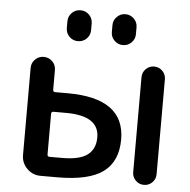

<svg xmlns="http://www.w3.org/2000/svg" viewBox="-53 -816 839 846"><g transform="rotate(5 367.0 -393.0)"><path d="M179.7 -404.3Q179.7 -394.5 189.5 -394.5H245.1Q497.1 -394.5 497.1 -211.9Q497.1 -115.2 434.1 -68.4Q371.1 -21.5 231.4 -21.5H157.2Q122.1 -21.5 97.2 -46.4Q72.3 -71.3 72.3 -106.4V-491.2Q72.3 -513.7 87.9 -529.3Q103.5 -544.9 126 -544.9Q148.4 -544.9 164.1 -529.3Q179.7 -513.7 179.7 -491.2ZM391.6 -211.9Q391.6 -307.6 245.1 -307.6H189.5Q179.7 -307.6 179.7 -297.9V-118.2Q179.7 -108.4 189.5 -108.4H245.1Q323.2 -108.4 357.4 -134.8Q391.6 -161.1 391.6 -211.9ZM562.5 -73.2V-493.2Q562.5 -514.6 577.6 -529.8Q592.8 -544.9 614.3 -544.9Q635.7 -544.9 650.9 -529.8Q666 -514.6 666 -493.2V-73.2Q666 -51.8 650.9 -36.6Q635.7 -21.5 614.3 -21.5Q592.8 -21.5 577.6 -36.6Q562.5 -51.8 562.5 -73.2ZM215.8 -680.7V-710Q215.8 -732.4 231.4 -748Q247.1 -763.7 269.5 -763.7Q292 -763.7 307.6 -748Q323.2 -732.4 323.2 -710V-680.7Q323.2 -658.2 307.6 -642.6Q292 -627 269.5 -627Q247.1 -627 231.4 -642.6Q215.8 -658.2 215.8 -680.7ZM415 -679.7V-710.9Q415 -732.4 430.7 -748Q446.3 -763.7 468.3 -763.7Q490.2 -763.7 505.9 -748Q521.5 -732.4 521.5 -710.9V-679.7Q521.5 -658.2 505.9 -642.6Q490.2 -627 468.3 -627Q446.3 -627 430.7 -642.6Q415 -658.2 415 -679.7Z"/></g></svg>

Font: Gen Jyuu GothicX Medium
Style: Regular
Weight: 500
Designer: Ryoko NISHIZUKA (kana &amp; ideographs); Paul D. Hunt (Latin, Greek &amp; Cyrillic); Wenlong ZHANG (bopomofo); Sandoll C
Version: Version 1.058.20140828